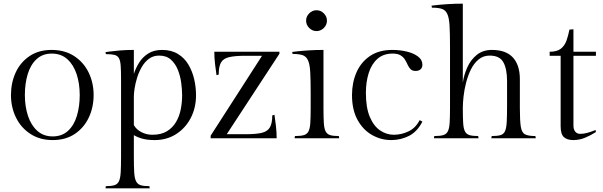

<svg xmlns="http://www.w3.org/2000/svg" viewBox="-20 -756 3299 1050"><path d="M262 -483Q334 -483 385.5 -449.5Q437 -416 464.5 -360Q492 -304 492 -236Q492 -169 465.5 -113Q439 -57 389 -23.5Q339 10 268 10Q198 10 146.5 -23.5Q95 -57 67.5 -113Q40 -169 40 -236Q40 -304 66 -360Q92 -416 142 -449.5Q192 -483 262 -483ZM268 -10Q319 -10 352 -40.5Q385 -71 400.5 -122.5Q416 -174 416 -236Q416 -299 399 -350.5Q382 -402 348 -432.5Q314 -463 263 -463Q213 -463 180 -432.5Q147 -402 131.5 -350.5Q116 -299 116 -236Q116 -174 133 -122.5Q150 -71 184 -40.5Q218 -10 268 -10Z M866 -483Q917 -483 953 -461Q989 -439 1010.5 -402.5Q1032 -366 1042 -322.5Q1052 -279 1052 -235Q1052 -166 1023 -110.5Q994 -55 943 -22.5Q892 10 826 10Q788 10 761 3Q734 -4 712 -17V101Q712 155 714 187.5Q716 220 724.5 236Q733 252 750 257Q767 262 797 262L799 274H557L559 262Q588 262 605 257Q622 252 630 236Q638 220 640 187.5Q642 155 642 101V-321Q642 -369 640 -397Q638 -425 630 -438.5Q622 -452 605 -456Q588 -460 559 -460L557 -471Q557 -471 578.5 -474Q600 -477 635 -480Q670 -483 712 -483V-352Q722 -383 740.5 -413Q759 -443 790 -463Q821 -483 866 -483ZM813 -19Q861 -19 892.5 -38Q924 -57 942.5 -88.5Q961 -120 968.5 -158Q976 -196 976 -235Q976 -266 971 -303.5Q966 -341 952.5 -374.5Q939 -408 914.5 -430Q890 -452 850 -452Q818 -452 794.5 -434.5Q771 -417 755 -389Q739 -361 729.5 -330Q720 -299 716 -272Q712 -245 712 -228V-72Q726 -47 754 -33Q782 -19 813 -19Z M1323 -22Q1380 -22 1411.5 -29.5Q1443 -37 1456 -59.5Q1469 -82 1469 -125L1481 -128Q1485 -103 1489 -67.5Q1493 -32 1493 0H1132V-14L1413 -451H1322Q1265 -451 1233 -443.5Q1201 -436 1188.5 -414Q1176 -392 1176 -348L1164 -345Q1160 -371 1156 -406Q1152 -441 1152 -473H1508V-462L1220 -22Z M1749 -483V-165Q1749 -113 1751 -82.5Q1753 -52 1761 -37Q1769 -22 1786 -17Q1803 -12 1833 -12L1835 0H1591L1593 -12Q1624 -12 1641.5 -17Q1659 -22 1667 -37.5Q1675 -53 1677 -84Q1679 -115 1679 -167V-247Q1679 -320 1676.5 -363Q1674 -406 1664 -427Q1654 -448 1634.5 -454.5Q1615 -461 1580 -461L1578 -472Q1578 -472 1603.5 -475Q1629 -478 1668 -480.5Q1707 -483 1749 -483ZM1654 -643Q1654 -666 1671 -683Q1688 -700 1711 -700Q1734 -700 1751 -683Q1768 -666 1768 -643Q1768 -620 1751 -603Q1734 -586 1711 -586Q1688 -586 1671 -603Q1654 -620 1654 -643Z M2275 -99 2290 -91Q2262 -36 2217 -13Q2172 10 2119 10Q2064 10 2015 -17.5Q1966 -45 1935.5 -100Q1905 -155 1905 -236Q1905 -304 1929.5 -360Q1954 -416 2003 -449.5Q2052 -483 2126 -483Q2167 -483 2204.5 -474Q2242 -465 2266 -447Q2290 -429 2290 -402Q2290 -386 2280 -377Q2270 -368 2253 -368Q2235 -368 2225.5 -377.5Q2216 -387 2209.5 -401.5Q2203 -416 2194.5 -430Q2186 -444 2170.5 -453.5Q2155 -463 2127 -463Q2077 -463 2044.5 -434.5Q2012 -406 1996.5 -357Q1981 -308 1981 -248Q1981 -167 2002.5 -116.5Q2024 -66 2059 -42.5Q2094 -19 2134 -19Q2175 -19 2214 -37.5Q2253 -56 2275 -99Z M2511 -736V-304Q2517 -346 2535.5 -387.5Q2554 -429 2587.5 -456Q2621 -483 2670 -483Q2747 -483 2785 -441.5Q2823 -400 2823 -323V-165Q2823 -97 2828 -64Q2833 -31 2851 -21.5Q2869 -12 2908 -12L2910 0H2667L2669 -12Q2700 -12 2717 -17Q2734 -22 2741.5 -38Q2749 -54 2751 -86.5Q2753 -119 2753 -174V-313Q2753 -378 2733 -415Q2713 -452 2658 -452Q2623 -452 2597.5 -431Q2572 -410 2555.5 -376.5Q2539 -343 2529 -304Q2519 -265 2515 -228.5Q2511 -192 2511 -165Q2511 -113 2513 -82.5Q2515 -52 2523 -37Q2531 -22 2548 -17Q2565 -12 2595 -12L2597 0H2353L2355 -12Q2386 -12 2403.5 -17Q2421 -22 2429 -37.5Q2437 -53 2439 -84Q2441 -115 2441 -167V-500Q2441 -573 2438.5 -616Q2436 -659 2426 -680Q2416 -701 2396.5 -707.5Q2377 -714 2342 -714L2340 -725Q2340 -725 2365.5 -728Q2391 -731 2430 -733.5Q2469 -736 2511 -736Z M3116 -596V-473H3239V-451H3116V-70Q3116 -48 3126 -36Q3136 -24 3152 -24Q3172 -24 3192 -29.5Q3212 -35 3237 -45L3239 -34Q3211 -16 3180 -3Q3149 10 3115 10Q3082 10 3064 -6Q3046 -22 3046 -66V-451H2986V-473Q3026 -473 3047 -489.5Q3068 -506 3078 -534Q3088 -562 3094 -594Z"/></svg>

Font: Gilda Display
Style: Regular
Weight: 400
Designer: Eduardo Rodriguez Tunni
Foundry: Eduardo Rodriguez Tunni
Version: Version 1.002; ttfautohint (v1.8.4.7-5d5b);gftools[0.9.22]